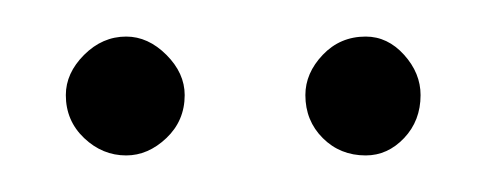

<svg xmlns="http://www.w3.org/2000/svg" viewBox="-20 -677 266 105"><path d="M180 -592Q166 -592 156.5 -601.5Q147 -611 147 -625Q147 -637 156.5 -647Q166 -657 180 -657Q192 -657 201 -647Q210 -637 210 -625Q210 -611 201 -601.5Q192 -592 180 -592ZM49 -592Q36 -592 26 -601.5Q16 -611 16 -625Q16 -637 26 -647Q36 -657 49 -657Q61 -657 71 -647Q81 -637 81 -625Q81 -611 71 -601.5Q61 -592 49 -592Z"/></svg>

Font: DM Sans 12pt Thin
Style: Regular
Weight: 250
Version: Version 4.004;gftools[0.9.30]